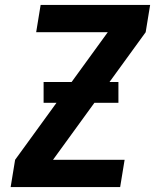

<svg xmlns="http://www.w3.org/2000/svg" viewBox="-20 -755 640 775"><path d="M23 0 41 -110 415 -625H126L144 -735H586L568 -625L194 -110H483L465 0ZM458 -340H156V-424H458Z"/></svg>

Font: Iosevka Extrabold Extended
Style: Italic
Weight: 800
Width: 7
Italic angle: -9°
Monospace: yes
Designer: Belleve Invis
Foundry: Belleve Invis
Version: Version 32.5.0; ttfautohint (v1.8.4)